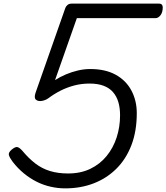

<svg xmlns="http://www.w3.org/2000/svg" viewBox="-20 -1018 916 1057"><path d="M339 19Q299 19 259 10Q219 1 182 -17.5Q145 -36 111.5 -63.5Q78 -91 50 -127Q33 -150 29 -164Q25 -178 44 -194Q63 -210 74.5 -208.5Q86 -207 103 -188Q138 -146 174.5 -118Q211 -90 255 -76.5Q299 -63 355 -63Q424 -63 477 -88.5Q530 -114 566.5 -158.5Q603 -203 622 -261Q641 -319 641 -383Q641 -424 631.5 -456Q622 -488 602 -511Q582 -534 550 -546Q518 -558 473 -558Q429 -558 389 -547.5Q349 -537 313.5 -519Q278 -501 246 -477Q231 -466 210.5 -462.5Q190 -459 178 -469Q166 -479 176 -508L340 -975Q343 -983 351.5 -990.5Q360 -998 374 -998H857Q866 -998 871 -992.5Q876 -987 876 -978Q876 -950 863.5 -934Q851 -918 836 -918H403L283 -577Q311 -595 343 -608.5Q375 -622 409 -630Q443 -638 477 -638Q560 -638 617 -606.5Q674 -575 703.5 -519.5Q733 -464 733 -395Q733 -296 703.5 -219Q674 -142 620.5 -89Q567 -36 495.5 -8.5Q424 19 339 19Z"/></svg>

Font: Playwrite AU VIC
Style: Regular
Weight: 400
Designer: Veronika Burian, José Scaglione
Foundry: TypeTogether
Version: Version 1.002